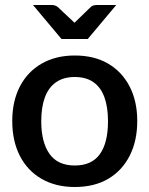

<svg xmlns="http://www.w3.org/2000/svg" viewBox="-20 -741 597 768"><path d="M279 -519Q357 -519 412.5 -486.5Q468 -454 498.5 -395Q529 -336 529 -257Q529 -177 498.5 -117.5Q468 -58 412.5 -25.5Q357 7 279 7Q203 7 146.5 -25.5Q90 -58 59.5 -117.5Q29 -177 29 -257Q29 -336 59.5 -395Q90 -454 146.5 -486.5Q203 -519 279 -519ZM279 -79Q347 -79 379.5 -124.5Q412 -170 412 -256Q412 -313 397.5 -352.5Q383 -392 353.5 -412.5Q324 -433 279 -433Q234 -433 204 -412Q174 -391 159.5 -351.5Q145 -312 145 -256Q145 -172 178 -125.5Q211 -79 279 -79ZM445 -721 331 -585H226L112 -721H187Q201 -721 211 -713L278 -650L343 -713Q347 -717 353.5 -719Q360 -721 367 -721Z"/></svg>

Font: Aleo SemiBold
Style: Regular
Weight: 600
Designer: Alessio Laiso
Foundry: Alessio Laiso
Version: Version 2.001;gftools[0.9.29]